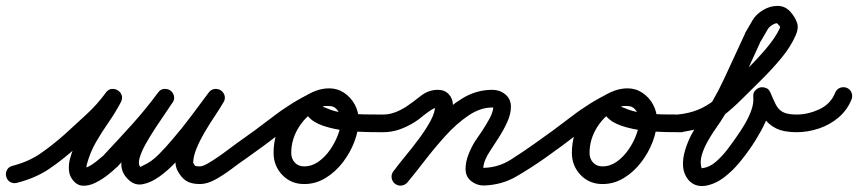

<svg xmlns="http://www.w3.org/2000/svg" viewBox="-41 -590 2914 652"><path d="M16 31Q4 34 -6.5 28Q-17 22 -20 9Q-23 -3 -17 -13.5Q-11 -24 2 -27Q56 -41 96 -68.5Q136 -96 179 -134Q216 -168 252.5 -201.5Q289 -235 319 -276Q327 -287 338.5 -288Q350 -289 359 -283Q368 -278 372 -267.5Q376 -257 370 -244Q351 -208 328 -175Q305 -142 285 -107.5Q265 -73 254 -32Q254 -32 254 -32Q254 -32 254 -32Q251 -19 254 -18Q257 -17 247 -20Q247 -20 246 -20Q247 -20 251.5 -21.5Q256 -23 257 -23Q273 -31 287 -42.5Q301 -54 314 -65Q314 -65 313 -64Q312 -64 312 -64Q360 -115 407 -167Q454 -219 496 -276Q504 -287 516 -288Q528 -289 537 -283Q546 -277 549.5 -265.5Q553 -254 545 -242Q538 -231 522.5 -208.5Q507 -186 488.5 -158Q470 -130 454.5 -102.5Q439 -75 433 -53.5Q427 -32 436 -23Q436 -23 436 -23Q436 -23 436 -23Q436 -23 445 -28Q473 -40 498.5 -66Q524 -92 544 -116Q577 -154 607.5 -195Q638 -236 668 -276Q677 -287 688.5 -288Q700 -289 709 -283Q718 -277 721.5 -266Q725 -255 718 -243Q706 -222 688.5 -196Q671 -170 654 -141Q637 -112 626 -85Q615 -58 615 -36Q615 -36 615 -37Q615 -37 615 -35Q615 -35 614 -38Q613 -40 613 -40Q619 -30 621 -27.5Q623 -25 638 -25Q647 -25 663 -34Q679 -43 698 -56Q717 -69 734 -82Q751 -95 761 -102Q771 -109 783.5 -106.5Q796 -104 803 -94Q810 -84 807.5 -71.5Q805 -59 795 -52Q774 -38 747 -17.5Q720 3 691.5 19Q663 35 638 35Q608 35 591 24Q574 13 561 -12Q561 -12 560 -14Q559 -16 559 -17Q555 -27 555 -36Q555 -75 574.5 -117.5Q594 -160 620 -200Q646 -240 666 -273Q674 -286 685.5 -286.5Q697 -287 707 -280Q717 -274 721 -262.5Q725 -251 716 -240Q685 -199 654 -157.5Q623 -116 590 -76Q576 -61 552.5 -36Q529 -11 500.5 9.5Q472 30 444 35.5Q416 41 394 19Q394 19 394 19Q394 19 394 19Q371 -3 371 -33Q371 -63 385 -96.5Q399 -130 420 -163.5Q441 -197 461.5 -225.5Q482 -254 495 -274Q502 -286 514 -286.5Q526 -287 536 -281Q545 -274 549 -263Q553 -252 544 -240Q501 -182 453 -128.5Q405 -75 356 -22Q356 -22 355 -22Q354 -21 354 -21Q342 -9 322.5 6Q303 21 281 31.5Q259 42 238.5 40.5Q218 39 203 17Q194 4 193 -14Q192 -32 196 -48Q196 -48 196 -48Q196 -48 196 -48Q207 -91 228 -127.5Q249 -164 273 -199Q297 -234 316 -272Q323 -284 334.5 -285Q346 -286 356 -280Q366 -274 370.5 -263Q375 -252 367 -240Q336 -197 297.5 -161Q259 -125 219 -90Q170 -46 124.5 -15.5Q79 15 16 31Q16 31 16 31Q16 31 16 31Z M753 -60Q746 -70 748.5 -82.5Q751 -95 761 -102Q824 -146 887 -194.5Q950 -243 1019 -276Q1033 -283 1043.5 -277.5Q1054 -272 1059 -262Q1064 -252 1061 -240Q1058 -228 1045 -222Q1002 -202 975 -160Q948 -118 948 -71Q948 -51 960 -38Q972 -25 992 -25Q1018 -25 1040.5 -41Q1063 -57 1080 -81.5Q1097 -106 1107 -133Q1117 -160 1117 -183Q1117 -199 1106 -214.5Q1095 -230 1077 -230Q1072 -230 1064.5 -230Q1057 -230 1056 -228Q1056 -228 1056 -228Q1056 -228 1056 -228Q1056 -227 1057.5 -226.5Q1059 -226 1067 -223Q1094 -211 1127.5 -206.5Q1161 -202 1195.5 -201.5Q1230 -201 1259 -201Q1259 -201 1259 -201Q1259 -201 1259 -201Q1271 -201 1280 -192Q1289 -183 1289 -171Q1289 -159 1280 -150Q1271 -141 1259 -141Q1242 -141 1207.5 -141.5Q1173 -142 1132.5 -146.5Q1092 -151 1057.5 -162.5Q1023 -174 1005.5 -194.5Q988 -215 1000 -248Q1000 -248 1000 -248Q1000 -248 1000 -248Q1008 -273 1031 -281.5Q1054 -290 1077 -290Q1105 -290 1128 -274.5Q1151 -259 1164 -234.5Q1177 -210 1177 -183Q1177 -147 1162.5 -109Q1148 -71 1123 -38.5Q1098 -6 1064.5 14.5Q1031 35 992 35Q947 35 917.5 4Q888 -27 888 -71Q888 -136 924.5 -193Q961 -250 1020 -277Q1033 -283 1044 -277.5Q1055 -272 1059 -262Q1064 -252 1061.5 -240.5Q1059 -229 1046 -223Q979 -190 917.5 -142.5Q856 -95 795 -52Q785 -45 772.5 -47.5Q760 -50 753 -60Z M1259 -141Q1247 -141 1238 -150Q1229 -159 1229 -171Q1229 -183 1238 -192Q1247 -201 1259 -201Q1280 -201 1299 -208Q1318 -215 1336 -226Q1361 -243 1387.5 -264Q1414 -285 1446 -285Q1469 -285 1483 -270Q1497 -255 1497 -233Q1497 -199 1480.5 -164Q1464 -129 1439.5 -95.5Q1415 -62 1389 -30.5Q1363 1 1343 28Q1343 28 1343 28Q1343 28 1343 28Q1336 38 1323.5 40Q1311 42 1301 34Q1291 27 1289 14.5Q1287 2 1295 -8Q1310 -29 1334 -58Q1358 -87 1381.5 -118.5Q1405 -150 1421 -179.5Q1437 -209 1437 -233Q1437 -235 1443 -230Q1449 -225 1446 -225Q1436 -225 1421.5 -215.5Q1407 -206 1392.5 -194Q1378 -182 1368 -176Q1343 -160 1316 -150.5Q1289 -141 1259 -141Q1259 -141 1259 -141Q1259 -141 1259 -141ZM1299 33Q1290 25 1289 12.5Q1288 0 1296 -10Q1328 -47 1364.5 -94Q1401 -141 1442 -184.5Q1483 -228 1530 -256.5Q1577 -285 1631 -285Q1656 -285 1675 -269.5Q1694 -254 1694 -227Q1694 -203 1681.5 -175.5Q1669 -148 1652.5 -122.5Q1636 -97 1623 -77Q1614 -64 1607 -47.5Q1600 -31 1600 -16Q1600 -16 1600 -16Q1600 -16 1600 -16Q1600 -16 1600 -16Q1599 -21 1597.5 -20.5Q1596 -20 1601 -20Q1651 -21 1693 -47.5Q1735 -74 1774 -102Q1774 -102 1774 -102Q1774 -102 1774 -102Q1784 -109 1796 -106.5Q1808 -104 1816 -94Q1823 -84 1820.5 -72Q1818 -60 1808 -52Q1761 -19 1712 9.5Q1663 38 1602 40Q1578 40 1559 25Q1540 10 1540 -16Q1540 -16 1540 -16Q1540 -16 1540 -16Q1540 -16 1540 -16Q1540 -16 1540 -16Q1540 -40 1549.5 -64.5Q1559 -89 1572 -110Q1581 -123 1595.5 -144.5Q1610 -166 1622 -188.5Q1634 -211 1634 -227Q1634 -227 1634 -227Q1635 -226 1635 -225Q1635 -225 1631 -225Q1590 -225 1549.5 -197.5Q1509 -170 1471.5 -128.5Q1434 -87 1401 -44Q1368 -1 1342 30Q1334 39 1321.5 40Q1309 41 1299 33Z M1766 -60Q1759 -70 1761.5 -82.5Q1764 -95 1774 -102Q1837 -146 1900 -194.5Q1963 -243 2032 -276Q2046 -283 2056.5 -277.5Q2067 -272 2072 -262Q2077 -252 2074 -240Q2071 -228 2058 -222Q2015 -202 1988 -160Q1961 -118 1961 -71Q1961 -51 1973 -38Q1985 -25 2005 -25Q2031 -25 2053.5 -41Q2076 -57 2093 -81.5Q2110 -106 2120 -133Q2130 -160 2130 -183Q2130 -199 2119 -214.5Q2108 -230 2090 -230Q2085 -230 2077.5 -230Q2070 -230 2069 -228Q2069 -228 2069 -228Q2069 -228 2069 -228Q2069 -227 2070.5 -226.5Q2072 -226 2080 -223Q2107 -211 2140.5 -206.5Q2174 -202 2208.5 -201.5Q2243 -201 2272 -201Q2272 -201 2272 -201Q2272 -201 2272 -201Q2284 -201 2293 -192Q2302 -183 2302 -171Q2302 -159 2293 -150Q2284 -141 2272 -141Q2255 -141 2220.5 -141.5Q2186 -142 2145.5 -146.5Q2105 -151 2070.5 -162.5Q2036 -174 2018.5 -194.5Q2001 -215 2013 -248Q2013 -248 2013 -248Q2013 -248 2013 -248Q2021 -273 2044 -281.5Q2067 -290 2090 -290Q2118 -290 2141 -274.5Q2164 -259 2177 -234.5Q2190 -210 2190 -183Q2190 -147 2175.5 -109Q2161 -71 2136 -38.5Q2111 -6 2077.5 14.5Q2044 35 2005 35Q1960 35 1930.5 4Q1901 -27 1901 -71Q1901 -136 1937.5 -193Q1974 -250 2033 -277Q2046 -283 2057 -277.5Q2068 -272 2072 -262Q2077 -252 2074.5 -240.5Q2072 -229 2059 -223Q1992 -190 1930.5 -142.5Q1869 -95 1808 -52Q1798 -45 1785.5 -47.5Q1773 -50 1766 -60Z M2266 -141Q2254 -140 2244.5 -147.5Q2235 -155 2233 -168Q2232 -180 2239.5 -189.5Q2247 -199 2260 -201Q2299 -205 2328.5 -217Q2358 -229 2383.5 -249Q2409 -269 2439 -298Q2463 -323 2497 -356.5Q2531 -390 2561.5 -426Q2592 -462 2607 -494Q2609 -500 2605.5 -503Q2602 -506 2599 -510Q2596 -513 2584.5 -507Q2573 -501 2567 -492Q2561 -481 2554.5 -470.5Q2548 -460 2542 -449Q2542 -449 2543 -450Q2543 -452 2543 -452Q2507 -372 2469.5 -292Q2432 -212 2381 -141Q2371 -126 2360 -106Q2349 -86 2342.5 -64.5Q2336 -43 2340 -25Q2341 -20 2341.5 -19Q2342 -18 2344 -19Q2369 -22 2391 -41.5Q2413 -61 2431 -85Q2449 -109 2462 -128Q2474 -145 2487.5 -167.5Q2501 -190 2510 -214.5Q2519 -239 2517 -261Q2516 -274 2523 -282Q2530 -290 2540 -293Q2549 -295 2559.5 -291.5Q2570 -288 2575 -276Q2585 -252 2593.5 -235Q2602 -218 2617.5 -209.5Q2633 -201 2665 -201Q2677 -201 2686 -192.5Q2695 -184 2695 -171Q2695 -159 2686.5 -150Q2678 -141 2665 -141Q2621 -141 2594.5 -154Q2568 -167 2551.5 -192Q2535 -217 2519 -252Q2514 -264 2522 -272.5Q2530 -281 2542 -284Q2554 -287 2565 -283.5Q2576 -280 2577 -267Q2580 -237 2570 -206.5Q2560 -176 2544 -147Q2528 -118 2512 -94Q2494 -67 2470 -38Q2446 -9 2417 13Q2388 35 2354 41Q2318 46 2296 20Q2280 0 2278.5 -26Q2277 -52 2285.5 -80Q2294 -108 2307 -133Q2320 -158 2333 -175Q2382 -245 2418 -322.5Q2454 -400 2489 -476Q2489 -476 2489 -478Q2490 -479 2490 -479Q2496 -490 2502.5 -500.5Q2509 -511 2515 -522Q2527 -542 2550.5 -556Q2574 -570 2599.5 -570Q2625 -570 2643 -550Q2659 -532 2665.5 -513Q2672 -494 2661 -470Q2644 -431 2612.5 -393Q2581 -355 2545.5 -320Q2510 -285 2481 -256Q2447 -222 2416 -198Q2385 -174 2349 -160Q2313 -146 2266 -141Q2266 -141 2266 -141Q2266 -141 2266 -141Z M2664 -141Q2651 -141 2642.5 -150Q2634 -159 2634 -171Q2634 -184 2643 -192.5Q2652 -201 2664 -201Q2703 -201 2741.5 -219Q2780 -237 2795 -275Q2800 -287 2811 -291.5Q2822 -296 2834 -292Q2846 -287 2850.5 -276Q2855 -265 2851 -253Q2836 -216 2806.5 -191Q2777 -166 2739.5 -153.5Q2702 -141 2664 -141Q2664 -141 2664 -141Q2664 -141 2664 -141Z"/></svg>

Font: FRB American Cursive Guidelines
Style: Bold Italic
Weight: 700
Italic angle: -25°
Version: Version 2.0;Modular Font Editor K font №1